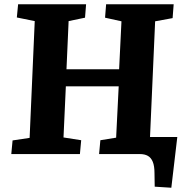

<svg xmlns="http://www.w3.org/2000/svg" viewBox="-20 -723 865 901"><path d="M33 0 39 -64 119 -76 143 -624 59 -641 65 -703H384L379 -640L302 -624L292 -398H539L550 -623L473 -640L478 -703H795L790 -638L708 -623L684 -80H812L784 158L706 153L705 90Q705 56 697 36.5Q689 17 674 8.5Q659 0 637 0H445L451 -65L525 -77L537 -318H289L278 -78L361 -65L355 0Z"/></svg>

Font: Literata 18pt
Style: Bold Italic
Weight: 700
Italic angle: -2°
Designer: Latin by Veronika Burian and Jose Scaglione. Greek by Irene Vlachou. Cyrillic by Vera Evstafieva
Foundry: TypeTogether
Version: Version 3.103;gftools[0.9.29]